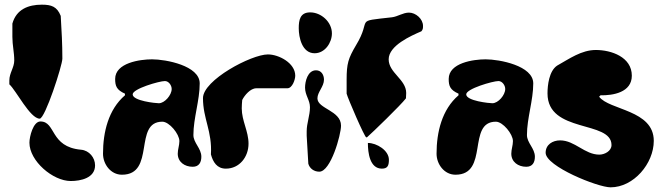

<svg xmlns="http://www.w3.org/2000/svg" viewBox="-20 -721 2819 822"><path d="M20 -360C49 -334 109 -213 150 -213C173 -213 247 -441 247 -470C247 -533 244 -585 240 -653C224 -693 200 -701 159 -701C101 -701 50 -681 33 -620V-563C33 -527 41 -497 41 -462C41 -432 20 -408 20 -377ZM106 -110C106 -32 206 54 283 54C326 54 387 41 387 -13C387 -46 362 -77 327 -80C193 -92 220 -201 153 -201C122 -201 106 -136 106 -110Z M548 -317C548 -341 662 -374 686 -374C702 -374 715 -356 715 -340C715 -314 685 -279 660 -279C647 -279 548 -289 548 -317ZM421 -63C421 -18 454 27 502 27C647 27 550 -200 675 -200C705 -200 748 -147 748 -117C748 -98 741 -82 741 -63C741 -28 770 -7 805 -7C832 -7 842 -26 842 -50C842 -86 808 -109 808 -143C808 -215 835 -291 835 -364C835 -440 690 -467 631 -467C579 -467 473 -452 473 -383C473 -353 479 -336 515 -320V-313C444 -252 421 -155 421 -63Z M883 -60C892 -27 909 1 947 1C1005 1 1044 -49 1044 -106C1044 -159 1015 -204 1015 -257C1015 -262 1016 -288 1017 -293C1027 -313 1052 -343 1077 -343H1210C1232 -343 1244 -381 1244 -397C1244 -451 1174 -488 1127 -488C1056 -488 849 -378 849 -301C849 -212 889 -159 883 -60Z M1259 -600C1259 -561 1273 -493 1327 -493C1371 -493 1401 -538 1401 -578C1401 -627 1355 -668 1308 -668C1265 -668 1259 -636 1259 -600ZM1300 -20C1306 1 1325 14 1347 14C1396 14 1440 -144 1440 -183C1440 -248 1339 -255 1339 -300C1339 -327 1367 -350 1367 -380C1367 -400 1356 -420 1333 -420C1297 -420 1286 -372 1286 -346C1286 -313 1307 -293 1307 -262C1307 -226 1293 -194 1293 -159V-140C1294 -122 1299 -38 1300 -20Z M1464 -320C1469 -300 1541 -133 1548 -133H1551C1574 -153 1696 -271 1718 -300C1718 -303 1719 -320 1719 -323C1719 -381 1644 -409 1644 -467C1644 -526 1740 -568 1784 -587C1791 -595 1791 -601 1791 -610C1791 -640 1760 -667 1731 -667C1705 -667 1683 -650 1658 -647C1491 -628 1576 -645 1504 -527C1471 -471 1464 -449 1464 -380ZM1555 -109C1555 -67 1563 1 1615 1C1640 1 1645 -13 1645 -37C1645 -77 1593 -109 1555 -109Z M1976 -317C1976 -341 2090 -374 2114 -374C2130 -374 2143 -356 2143 -340C2143 -314 2113 -279 2088 -279C2075 -279 1976 -289 1976 -317ZM1849 -63C1849 -18 1882 27 1930 27C2075 27 1978 -200 2103 -200C2133 -200 2176 -147 2176 -117C2176 -98 2169 -82 2169 -63C2169 -28 2198 -7 2233 -7C2260 -7 2270 -26 2270 -50C2270 -86 2236 -109 2236 -143C2236 -215 2263 -291 2263 -364C2263 -440 2118 -467 2059 -467C2007 -467 1901 -452 1901 -383C1901 -353 1907 -336 1943 -320V-313C1872 -252 1849 -155 1849 -63Z M2316 -67C2316 -9 2539 81 2594 81C2693 81 2779 -21 2779 -118C2779 -251 2588 -249 2545 -307L2551 -313C2604 -312 2685 -325 2685 -397C2685 -477 2597 -507 2531 -507C2469 -507 2417 -469 2365 -440C2331 -417 2324 -357 2324 -321C2324 -149 2598 -207 2598 -100C2598 -74 2568 -59 2546 -59C2483 -59 2441 -120 2378 -120C2346 -120 2316 -102 2316 -67Z"/></svg>

Font: Charger
Style: Overspray
Weight: 400
Designer: Jasper
Foundry: Cannot Into Space Fonts
Version: Version 0.980